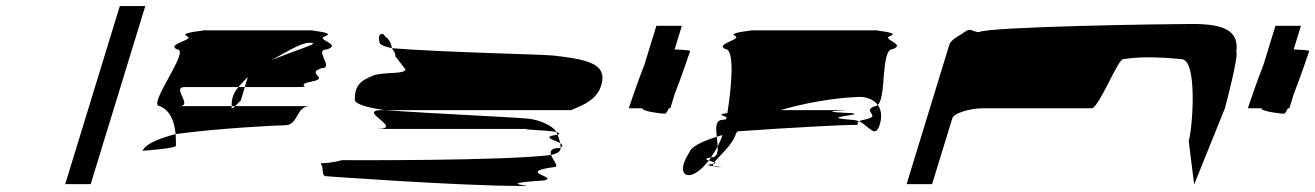

<svg xmlns="http://www.w3.org/2000/svg" viewBox="-20 -795 4336 633"><path d="M195 -188H279L459 -775H375Z M450 -298C464 -299 567 -306 560 -316C560 -329 560 -341 559 -353C506 -339 460 -321 450 -298ZM507 -445C539 -432 555 -398 559 -353C700 -372 893 -382 919 -382C965 -382 955 -445 1001 -445H755C747 -437 742 -433 744 -445H570C620 -445 543 -508 589 -508H766C775 -519 786 -530 797 -541L787 -508H957C1020 -508 946 -514 1007 -526C1069 -538 987 -552 1039 -570C1085 -570 1012 -632 1058 -632C1110 -650 1016 -664 1053 -676C1091 -689 986 -695 1014 -695H646C674 -695 567 -689 596 -676C626 -664 525 -650 564 -632C610 -632 462 -445 507 -445ZM747 -474C743 -460 744 -451 744 -445H755L774 -464L787 -508H766C756 -496 750 -485 747 -474ZM876 -597C934 -630 975 -654 1000 -654C1042 -654 968 -635 876 -597Z M1040 -251C1048 -239 1038 -214 1056 -214C1056 -214 1492 -182 1696 -182C1776 -182 1583 -188 1774 -200C1824 -212 1680 -227 1806 -244C1826 -244 1803 -266 1797 -284C1633 -264 1123 -267 1108 -267C1042 -250 1032 -263 1040 -251ZM1150 -470C1145 -454 1181 -442 1248 -432H1863C1902 -449 1958 -467 1966 -532C1971 -586 1912 -600 1803 -612C1766 -616 1450 -622 1272 -636C1279 -626 1285 -617 1283 -610L1317 -566C1312 -549 1248 -559 1210 -546C1184 -534 1149 -523 1150 -470ZM1231 -658C1228 -649 1246 -642 1272 -636C1270 -652 1262 -668 1249 -675C1247 -687 1223 -689 1231 -658ZM1222 -370H1753C1643 -370 1787 -366 1814 -360C1803 -381 1756 -401 1719 -404C1652 -410 1430 -419 1248 -432H1241C1150 -432 1318 -370 1222 -370ZM1814 -360C1815 -357 1817 -354 1818 -351H1820C1827 -354 1823 -357 1814 -360ZM1797 -284C1814 -288 1825 -294 1827 -301C1828 -303 1828 -306 1828 -309C1827 -308 1826 -308 1825 -307C1796 -307 1793 -296 1797 -284ZM1818 -351C1760 -343 1812 -333 1827 -323C1825 -331 1822 -342 1818 -351ZM1827 -323C1828 -318 1828 -313 1828 -309C1838 -314 1834 -318 1827 -323Z M2098 -438C2095 -428 2162 -420 2173 -420C2175 -420 2180 -427 2185 -438H2190L2204 -484C2227 -542 2253 -620 2255 -626C2256 -628 2253 -630 2204 -632L2228 -710H2144L2105 -583C2082 -525 2055 -444 2053 -438Z M2253 -293C2219 -242 2228 -208 2263 -220C2280 -226 2299 -243 2317 -266C2307 -269 2301 -272 2324 -276C2331 -287 2339 -299 2346 -312C2345 -322 2345 -333 2343 -344C2295 -329 2259 -312 2253 -293ZM2372 -633C2403 -633 2392 -507 2378 -422C2342 -418 2365 -414 2375 -409C2374 -407 2375 -404 2374 -402C2372 -401 2367 -401 2363 -400C2338 -400 2340 -373 2343 -344C2350 -346 2355 -348 2362 -350C2358 -337 2352 -324 2346 -312C2347 -292 2344 -276 2325 -276H2324C2322 -272 2320 -269 2317 -266C2322 -264 2331 -262 2335 -260C2350 -280 2394 -315 2407 -356C2408 -358 2411 -360 2412 -362C2593 -375 2763 -383 2782 -383C2830 -383 2796 -387 2812 -395C2805 -398 2795 -400 2787 -400C2667 -409 2842 -416 2786 -422C2628 -429 2827 -432 2748 -432H2554C2634 -456 2731 -472 2802 -475C2834 -478 2860 -468 2874 -449C2903 -475 2883 -633 2923 -633C2970 -650 2882 -665 2916 -677C2951 -689 2847 -695 2877 -695H2453C2478 -695 2377 -689 2403 -677C2429 -665 2334 -650 2372 -633ZM2327 -254C2304 -251 2318 -249 2333 -247C2331 -249 2330 -252 2332 -255C2331 -255 2329 -254 2327 -254ZM2332 -255C2343 -257 2340 -258 2335 -260C2333 -258 2333 -257 2332 -255ZM2333 -247C2335 -245 2339 -244 2347 -244C2370 -244 2350 -245 2333 -247ZM2812 -395C2848 -379 2865 -335 2881 -386C2888 -410 2886 -433 2874 -449C2871 -447 2868 -445 2865 -445C2817 -428 2891 -413 2832 -401C2821 -399 2816 -397 2812 -395Z M2969 -188H3053L3120 -406C3125 -421 3175 -438 3221 -438H3579C3603 -438 3668 -607 3684 -600C3732 -608 3793 -608 3875 -600C3929 -600 3912 -372 3899 -330L3917 -187L4018 -437C4023 -454 4064 -612 4056 -624C4065 -692 4019 -716 3911 -716C3823 -716 3234 -707 3207 -689C3190 -689 3180 -704 3164 -692C3148 -680 3115 -665 3110 -648Z M4139 -438C4136 -428 4203 -420 4214 -420C4216 -420 4221 -427 4226 -438H4231L4245 -484C4268 -542 4294 -620 4296 -626C4297 -628 4294 -630 4245 -632L4269 -710H4185L4146 -583C4123 -525 4096 -444 4094 -438Z"/></svg>

Font: bitstorm
Style: maxextobl
Weight: 400
Version: Version 0.2